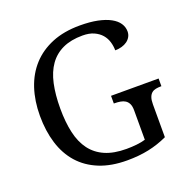

<svg xmlns="http://www.w3.org/2000/svg" viewBox="-130 -850 973 985"><g transform="rotate(-20 357.0 -357.0)"><path d="M400.9 9.8Q314 9.8 249.3 -16.6Q184.6 -43 141.8 -91.3Q99.1 -139.6 78.1 -207.5Q57.1 -275.4 57.1 -357.9Q57.1 -439 79.3 -506.3Q101.6 -573.7 145.8 -622.1Q189.9 -670.4 255.4 -697.3Q320.8 -724.1 407.2 -724.1Q462.9 -724.1 504.2 -715.6Q545.4 -707 573 -691.9Q600.6 -676.8 614.3 -656.2Q627.9 -635.7 627.9 -611.8Q627.9 -595.7 620.6 -582.8Q613.3 -569.8 600.8 -560.8Q588.4 -551.8 571.5 -546.9Q554.7 -542 535.2 -542Q535.2 -565.4 528.3 -588.4Q521.5 -611.3 505.9 -629.6Q490.2 -647.9 464.8 -659.4Q439.5 -670.9 402.8 -670.9Q339.4 -670.9 294.7 -650.1Q250 -629.4 221.7 -589.6Q193.4 -549.8 180.7 -491.5Q168 -433.1 168 -357.9Q168 -283.2 181.2 -225.1Q194.3 -167 224.1 -127.4Q253.9 -87.9 301.3 -67.4Q348.6 -46.9 417 -46.9Q445.8 -46.9 472.9 -49.8Q500 -52.7 521 -59.1V-220.2Q521 -242.2 514.4 -255.6Q507.8 -269 496.6 -276.1Q485.4 -283.2 470.5 -285.6Q455.6 -288.1 439 -288.1H435.1V-330.1H694.8V-288.1H690.9Q676.8 -288.1 664.1 -285.6Q651.4 -283.2 642.1 -275.6Q632.8 -268.1 627.4 -253.7Q622.1 -239.3 622.1 -215.8V-36.1Q571.8 -12.7 518.6 -1.5Q465.3 9.8 400.9 9.8Z"/></g></svg>

Font: Droid Serif
Style: Regular
Weight: 400
Designer: Monotype Design team
Foundry: Monotype Imaging Inc.
Version: Version 1.03